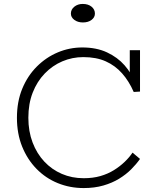

<svg xmlns="http://www.w3.org/2000/svg" viewBox="-20 -941 795 975"><path d="M405 14Q335 14 273.5 -11Q212 -36 165.5 -83.5Q119 -131 92.5 -196.5Q66 -262 66 -343Q66 -425 93 -490.5Q120 -556 167 -603Q214 -650 273.5 -675Q333 -700 398 -700Q470 -700 523.5 -675Q577 -650 612.5 -609.5Q648 -569 666 -521L639 -531V-686H691V-476L659 -474Q635 -529 600 -568.5Q565 -608 517 -629.5Q469 -651 403 -651Q347 -651 296.5 -629.5Q246 -608 207 -567.5Q168 -527 146 -470.5Q124 -414 124 -343Q124 -274 145.5 -217.5Q167 -161 205 -120.5Q243 -80 294 -58Q345 -36 405 -36Q452 -36 490 -47Q528 -58 558.5 -77Q589 -96 613 -119Q637 -142 653 -166L691 -134Q672 -107 646 -81Q620 -55 585 -33.5Q550 -12 505 1Q460 14 405 14ZM401 -827Q375 -827 357.5 -840Q340 -853 340 -872Q340 -893 357.5 -907Q375 -921 400 -921Q428 -921 445 -907Q462 -893 462 -872Q462 -853 445 -840Q428 -827 401 -827Z"/></svg>

Font: BioRhyme ExtraBold Light
Style: Regular
Weight: 300
Version: Version 1.600;gftools[0.9.33]